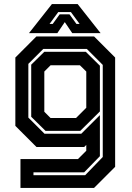

<svg xmlns="http://www.w3.org/2000/svg" viewBox="-20 -718 645 938"><path d="M80 200V59H361L401.5 18.5V-10L391.5 0H158L55 -103V-437L158 -540H439.5L542.5 -437V97L439.5 200ZM143.5 138H396L482 49V-401L404 -479H191.5L118.5 -406V-143.5L197.5 -64.5H377L468 -155.5V45L391 124H143.5ZM202.5 -78.5 132.5 -147.5V-402L196.5 -465H399L468 -397V-173.5L372 -78.5ZM227 -141.5H351.5L401.5 -191.5V-368.5L370.5 -399H227L196.5 -368.5V-172ZM233.5 -698H359.5L471.5 -556H333L296.5 -610L260 -556H121.5ZM264.5 -659 222 -601H237.5L271.5 -648H319.5L353.5 -601H369L326.5 -659Z"/></svg>

Font: Tourney Thin
Style: Regular
Weight: 100
Designer: Tyler Finck
Foundry: Etcetera Type Co
Version: Version 1.015